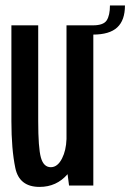

<svg xmlns="http://www.w3.org/2000/svg" viewBox="-20 -692 486 716"><path d="M237.5 0 232 -42.5Q191 5 127.5 5Q52 5 37.2 -65.2Q22.5 -135.5 22.5 -240V-597.5H122.5V-240.5Q122.5 -140.5 132.5 -104.5Q142.5 -68.5 169.5 -68.5Q195 -68.5 211.5 -101.5Q226.5 -131 228 -173.5V-597.5H328V0ZM326.5 -597.5Q366 -597.5 378 -616.2Q390 -635 390 -671.5H446Q446 -616.5 417.2 -589.8Q388.5 -563 326.5 -563Z"/></svg>

Font: Anybody Condensed Medium
Style: Regular
Weight: 500
Width: 3
Designer: Tyler Finck
Foundry: Etcetera Type Company
Version: Version 1.010; ttfautohint (v1.8.3) -l 8 -r 50 -G 200 -x 14 